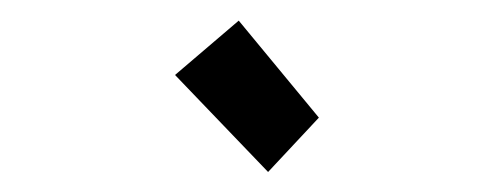

<svg xmlns="http://www.w3.org/2000/svg" viewBox="-20 -783 472 189"><path d="M243.9 -613.7 152.3 -709.2 215 -762.7 293.9 -667.2Z"/></svg>

Font: Inter Tight
Style: Regular
Weight: 400
Designer: Rasmus Andersson
Foundry: rsms
Version: Version 3.002